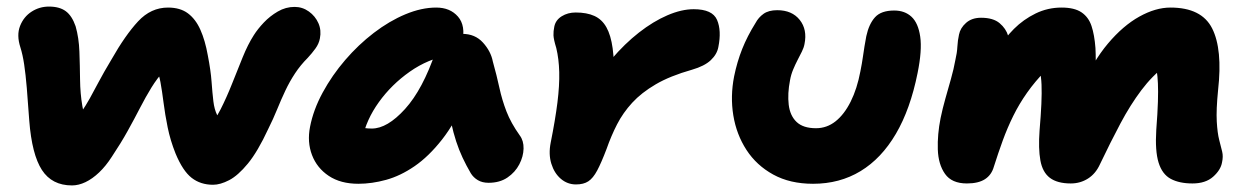

<svg xmlns="http://www.w3.org/2000/svg" viewBox="-20 -549 3805 584"><path d="M199 15Q138 15 107.5 -32Q77 -79 69 -182Q65 -240 61.5 -281.5Q58 -323 53.5 -353Q49 -383 42 -405Q30 -442 41 -470Q52 -498 76 -513.5Q100 -529 129 -529Q161 -529 180 -515Q199 -501 210 -469Q220 -434 221.5 -392Q223 -350 223.5 -307Q224 -264 230.5 -226.5Q237 -189 257 -163L192 -162Q213 -187 227 -207.5Q241 -228 253 -249.5Q265 -271 280 -299.5Q295 -328 319 -368Q361 -442 400 -484Q439 -526 491 -526Q528 -526 551.5 -508.5Q575 -491 589.5 -458.5Q604 -426 612 -381Q621 -335 623.5 -300.5Q626 -266 629 -241Q632 -216 640.5 -199Q649 -182 669 -172L611 -160Q633 -181 651 -216.5Q669 -252 685.5 -293.5Q702 -335 718 -374.5Q734 -414 752 -442Q764 -461 782.5 -480.5Q801 -500 825 -514Q849 -528 876 -528Q900 -528 919.5 -514Q939 -500 948.5 -478.5Q958 -457 953 -432Q950 -416 939.5 -401.5Q929 -387 916 -373Q894 -351 877.5 -326Q861 -301 848 -273.5Q835 -246 823 -216.5Q811 -187 796 -157Q764 -88 734 -51.5Q704 -15 677 -1Q650 13 628 13Q590 13 563 -8Q536 -29 514 -82Q498 -122 490 -161.5Q482 -201 477.5 -236.5Q473 -272 468 -299.5Q463 -327 453 -342L480 -335Q458 -311 440.5 -282.5Q423 -254 406 -221Q389 -188 368.5 -151Q348 -114 320 -72Q302 -44 281.5 -24.5Q261 -5 240 5Q219 15 199 15Z M1070 10Q1016 10 980 -14Q944 -38 929 -77.5Q914 -117 923 -163Q933 -215 961.5 -267.5Q990 -320 1030 -366.5Q1070 -413 1117 -449Q1164 -485 1213 -505.5Q1262 -526 1307 -526Q1349 -526 1373 -498.5Q1397 -471 1386 -420Q1383 -403 1371.5 -393.5Q1360 -384 1346 -381Q1282 -370 1226.5 -331Q1171 -292 1132.5 -238.5Q1094 -185 1082 -127Q1080 -113 1079.5 -101.5Q1079 -90 1081 -73L1029 -187Q1051 -170 1069 -164Q1087 -158 1111 -158Q1158 -158 1212 -217.5Q1266 -277 1305 -392Q1314 -418 1338 -432Q1362 -446 1386 -446Q1425 -446 1449 -419.5Q1473 -393 1479 -362Q1491 -319 1499 -282Q1507 -245 1520.5 -210Q1534 -175 1561 -137Q1573 -121 1572.5 -97Q1572 -73 1559.5 -49Q1547 -25 1523.5 -9Q1500 7 1466 7Q1447 7 1433.5 -1Q1420 -9 1412 -22Q1398 -46 1387 -69.5Q1376 -93 1367.5 -119Q1359 -145 1352 -177Q1345 -209 1338 -249L1399 -255Q1365 -176 1324.5 -124.5Q1284 -73 1241 -43.5Q1198 -14 1154.5 -2Q1111 10 1070 10Z M1732 12Q1706 12 1686 -5Q1666 -22 1657 -51Q1648 -80 1655 -115Q1669 -185 1675.5 -237Q1682 -289 1681 -329.5Q1680 -370 1672 -403Q1664 -429 1663.5 -441.5Q1663 -454 1666 -468Q1670 -488 1688.5 -499.5Q1707 -511 1731 -511Q1765 -511 1788 -500.5Q1811 -490 1824.5 -466Q1838 -442 1843.5 -402Q1849 -362 1847 -303L1768 -265Q1800 -322 1840 -369Q1880 -416 1923.5 -450Q1967 -484 2010 -502.5Q2053 -521 2090 -521Q2147 -521 2161 -488.5Q2175 -456 2165 -406Q2161 -384 2142 -366Q2123 -348 2085 -337Q2018 -318 1974.5 -292.5Q1931 -267 1903 -236.5Q1875 -206 1857 -171Q1839 -136 1825 -96Q1809 -54 1796.5 -30.5Q1784 -7 1769.5 2.5Q1755 12 1732 12Z M2453 10Q2383 10 2332 -18Q2281 -46 2250.5 -93Q2220 -140 2210.5 -198Q2201 -256 2213 -317Q2222 -361 2237.5 -400Q2253 -439 2278 -479Q2287 -496 2302.5 -507Q2318 -518 2344 -518Q2389 -518 2412.5 -488.5Q2436 -459 2427 -415Q2425 -404 2419 -392Q2413 -380 2406 -366.5Q2399 -353 2392.5 -337.5Q2386 -322 2383 -305Q2375 -264 2379 -230.5Q2383 -197 2403 -178Q2423 -159 2462 -159Q2495 -159 2521.5 -180Q2548 -201 2567.5 -240Q2587 -279 2597 -332Q2602 -357 2604.5 -375Q2607 -393 2609.5 -408Q2612 -423 2615 -439Q2623 -476 2641.5 -496.5Q2660 -517 2700 -517Q2732 -517 2752.5 -498Q2773 -479 2779 -437.5Q2785 -396 2771 -327Q2749 -217 2705 -142Q2661 -67 2597.5 -28.5Q2534 10 2453 10Z M2921 9Q2875 9 2854.5 -20Q2834 -49 2832.5 -94.5Q2831 -140 2841 -190Q2847 -219 2855.5 -249Q2864 -279 2872.5 -309Q2881 -339 2886 -367Q2891 -388 2892 -407Q2893 -426 2897 -444Q2901 -464 2918.5 -479.5Q2936 -495 2964 -495Q3001 -495 3020.5 -478.5Q3040 -462 3046.5 -440Q3053 -418 3049 -401L3016 -398Q3035 -432 3064 -461Q3093 -490 3130 -508Q3167 -526 3209 -526Q3248 -526 3269.5 -511.5Q3291 -497 3300 -470Q3309 -443 3312 -403Q3314 -363 3311.5 -327.5Q3309 -292 3305 -269L3269 -280Q3304 -362 3350 -416.5Q3396 -471 3445.5 -498.5Q3495 -526 3540 -526Q3635 -526 3667 -462.5Q3699 -399 3685 -275Q3679 -215 3681 -179.5Q3683 -144 3688.5 -123Q3694 -102 3697.5 -87.5Q3701 -73 3697 -55Q3693 -32 3670 -11.5Q3647 9 3607 9Q3567 9 3541 -5Q3515 -19 3504 -54.5Q3493 -90 3497 -154Q3501 -206 3502 -239.5Q3503 -273 3502 -295Q3501 -317 3498.5 -333Q3496 -349 3491 -366L3525 -349Q3485 -319 3451.5 -274.5Q3418 -230 3388 -173.5Q3358 -117 3326 -50Q3313 -21 3289.5 -6Q3266 9 3237 9Q3196 9 3173.5 -8Q3151 -25 3144.5 -61Q3138 -97 3142 -152Q3146 -199 3147.5 -233Q3149 -267 3148 -291.5Q3147 -316 3142.5 -334.5Q3138 -353 3130 -369L3160 -334Q3128 -301 3104 -267Q3080 -233 3062 -196.5Q3044 -160 3030 -121.5Q3016 -83 3003 -42Q2996 -17 2976 -4Q2956 9 2921 9Z"/></svg>

Font: Shantell Sans ExtraBold
Style: Italic
Weight: 800
Italic angle: -11°
Designer: Stephen Nixon, Anya Danilova, Shantell Martin
Foundry: Arrow Type
Version: Version 1.011;[c5ecc13dd]